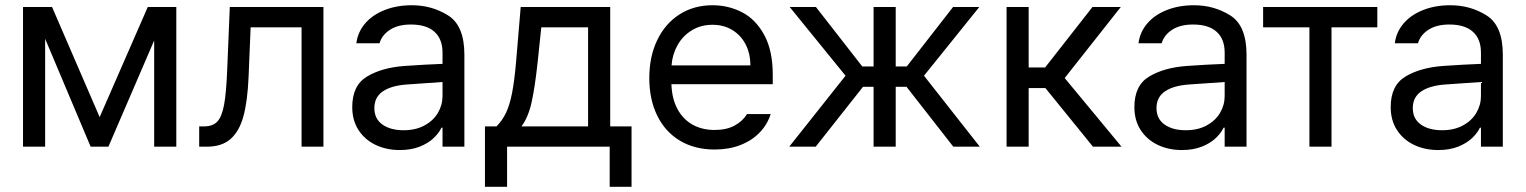

<svg xmlns="http://www.w3.org/2000/svg" viewBox="-20 -557 5793 729"><path d="M541 -530.3H649.4V0H565.4V-403.3L391.6 0H324.2L151.4 -409.7V0H67.4V-530.3H177.7L358.4 -112.3Z M736.3 -77.1H754.9Q787.6 -77.1 804.9 -95.2Q822.3 -113.3 830.8 -159.2Q839.4 -205.1 842.8 -295.9L852.5 -530.3H1208V0H1125V-453.1H931.6L923.8 -264.6Q919.9 -172.9 904.3 -115.7Q888.7 -58.6 855.5 -29.3Q822.3 0 764.6 0H736.3Z M1516.6 -306.6Q1549.8 -309.1 1591.1 -311.3Q1632.3 -313.5 1660.2 -314.5V-357.4Q1660.2 -408.7 1629.6 -436.3Q1599.1 -463.9 1540 -463.9Q1491.7 -463.9 1460.9 -444.1Q1430.2 -424.3 1420.9 -392.6H1333Q1338.4 -435.1 1366.2 -467.8Q1394 -500.5 1440.2 -518.8Q1486.3 -537.1 1543.9 -537.1Q1620.1 -537.1 1681.6 -498.3Q1743.2 -459.5 1743.2 -349.6V0H1660.2V-72.3H1656.2Q1646.5 -51.8 1626.2 -32.5Q1606 -13.2 1573.5 -0.2Q1541 12.7 1498 12.7Q1447.3 12.7 1406.2 -6.8Q1365.2 -26.4 1341.3 -63.2Q1317.4 -100.1 1317.4 -150.4Q1317.4 -232.9 1373.8 -266.6Q1430.2 -300.3 1516.6 -306.6ZM1512.7 -62.5Q1558.1 -62.5 1591.6 -80.6Q1625 -98.6 1642.6 -128.4Q1660.2 -158.2 1660.2 -192.4V-245.6L1526.4 -236.3Q1466.8 -232.4 1434.1 -210.4Q1401.4 -188.5 1401.4 -146.5Q1401.4 -106 1431.9 -84.2Q1462.4 -62.5 1512.7 -62.5Z M1821.3 -77.1H1865.2Q1887.7 -100.1 1901.4 -128.9Q1915 -157.7 1924.1 -203.1Q1933.1 -248.5 1939.5 -322.3L1957 -530.3H2296.9V-77.1H2377.9V152.3H2294.9V0H1905.3V152.3H1821.3ZM2212.9 -77.1V-453.1H2035.2L2021.5 -322.3Q2011.2 -225.6 1998.3 -168.2Q1985.4 -110.8 1960 -77.1Z M2445.3 -260.7Q2445.3 -341.8 2475.3 -404.5Q2505.4 -467.3 2559.8 -502.2Q2614.3 -537.1 2685.5 -537.1Q2745.6 -537.1 2797.4 -510.5Q2849.1 -483.9 2881.6 -424.6Q2914.1 -365.2 2914.1 -272.5V-237.3H2529.3Q2531.2 -182.1 2552.2 -143.1Q2573.2 -104 2609.6 -83.7Q2646 -63.5 2693.4 -63.5Q2738.3 -63.5 2769.3 -80.3Q2800.3 -97.2 2816.4 -124H2906.2Q2893.6 -84 2864 -53.5Q2834.5 -22.9 2790.8 -6.1Q2747.1 10.7 2693.4 10.7Q2617.7 10.7 2561.5 -22.9Q2505.4 -56.6 2475.3 -118.2Q2445.3 -179.7 2445.3 -260.7ZM2829.1 -308.6Q2829.1 -353 2811.3 -387.9Q2793.5 -422.9 2760.7 -442.9Q2728 -462.9 2685.5 -462.9Q2641.1 -462.9 2606.7 -441.9Q2572.3 -420.9 2552.5 -385.5Q2532.7 -350.1 2529.8 -308.6Z M3190.4 -269.5 2978.5 -530.3H3078.1L3253.9 -304.7H3296.9V-530.3H3380.9V-304.7H3422.9L3598.6 -530.3H3698.2L3488.3 -269.5L3700.2 0H3599.6L3421.9 -227.5H3380.9V0H3296.9V-227.5H3256.8L3077.1 0H2976.6Z M3801.8 -530.3H3885.7V-300.8H3948.2L4127.9 -530.3H4235.4L4022.5 -260.7L4238.3 0H4129.9L3949.2 -222.7H3885.7V0H3801.8Z M4486.3 -306.6Q4519.5 -309.1 4560.8 -311.3Q4602.1 -313.5 4629.9 -314.5V-357.4Q4629.9 -408.7 4599.4 -436.3Q4568.8 -463.9 4509.8 -463.9Q4461.4 -463.9 4430.7 -444.1Q4399.9 -424.3 4390.6 -392.6H4302.7Q4308.1 -435.1 4335.9 -467.8Q4363.8 -500.5 4409.9 -518.8Q4456.1 -537.1 4513.7 -537.1Q4589.8 -537.1 4651.4 -498.3Q4712.9 -459.5 4712.9 -349.6V0H4629.9V-72.3H4626Q4616.2 -51.8 4595.9 -32.5Q4575.7 -13.2 4543.2 -0.2Q4510.7 12.7 4467.8 12.7Q4417 12.7 4376 -6.8Q4335 -26.4 4311 -63.2Q4287.1 -100.1 4287.1 -150.4Q4287.1 -232.9 4343.5 -266.6Q4399.9 -300.3 4486.3 -306.6ZM4482.4 -62.5Q4527.8 -62.5 4561.3 -80.6Q4594.7 -98.6 4612.3 -128.4Q4629.9 -158.2 4629.9 -192.4V-245.6L4496.1 -236.3Q4436.5 -232.4 4403.8 -210.4Q4371.1 -188.5 4371.1 -146.5Q4371.1 -106 4401.6 -84.2Q4432.1 -62.5 4482.4 -62.5Z M4775.9 -530.3H5209.5V-453.1H5035.6V0H4951.7V-453.1H4775.9Z M5459.5 -306.6Q5492.7 -309.1 5533.9 -311.3Q5575.2 -313.5 5603 -314.5V-357.4Q5603 -408.7 5572.5 -436.3Q5542 -463.9 5482.9 -463.9Q5434.6 -463.9 5403.8 -444.1Q5373 -424.3 5363.8 -392.6H5275.9Q5281.2 -435.1 5309.1 -467.8Q5336.9 -500.5 5383.1 -518.8Q5429.2 -537.1 5486.8 -537.1Q5563 -537.1 5624.5 -498.3Q5686 -459.5 5686 -349.6V0H5603V-72.3H5599.1Q5589.4 -51.8 5569.1 -32.5Q5548.8 -13.2 5516.4 -0.2Q5483.9 12.7 5440.9 12.7Q5390.1 12.7 5349.1 -6.8Q5308.1 -26.4 5284.2 -63.2Q5260.3 -100.1 5260.3 -150.4Q5260.3 -232.9 5316.7 -266.6Q5373 -300.3 5459.5 -306.6ZM5455.6 -62.5Q5501 -62.5 5534.4 -80.6Q5567.9 -98.6 5585.4 -128.4Q5603 -158.2 5603 -192.4V-245.6L5469.2 -236.3Q5409.7 -232.4 5377 -210.4Q5344.2 -188.5 5344.2 -146.5Q5344.2 -106 5374.8 -84.2Q5405.3 -62.5 5455.6 -62.5Z"/></svg>

Font: Pretendard
Style: Regular
Weight: 400
Designer: Base glyphs from Inter by Rasmus Andersson; Hangeul glyphs from Noto Sans CJK(Source Han Sans) by Jang Soo-young and Kan
Foundry: Kil Hyung-jin
Version: Version 1.309